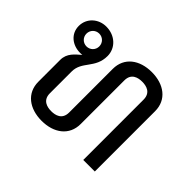

<svg xmlns="http://www.w3.org/2000/svg" viewBox="-116 -690 882 882"><g transform="rotate(45 325.0 -249.5)"><path d="M133.3 -462.5C156.7 -462.5 175 -444.2 175 -420.8C175 -397.5 156.7 -379.2 133.3 -379.2C110 -379.2 91.7 -397.5 91.7 -420.8C91.7 -444.2 110 -462.5 133.3 -462.5ZM166.7 -250C166.7 -316.7 233.3 -335.8 233.3 -416.7C233.3 -466.7 192.5 -508.3 133.3 -508.3C83.3 -508.3 41.7 -471.7 41.7 -420.8C41.7 -370 83.3 -337.5 133.3 -337.5C138.3 -337.5 142.5 -337.5 147.5 -338.3C122.5 -315.8 91.7 -294.2 91.7 -250V-108.3C91.7 -34.2 150 8.3 229.2 8.3C308.3 8.3 366.7 -34.2 366.7 -108.3V-391.7C366.7 -437.5 402.5 -445.8 429.2 -445.8C455.8 -445.8 491.7 -437.5 491.7 -391.7V0H566.7V-391.7C566.7 -465.8 508.3 -508.3 429.2 -508.3C350 -508.3 291.7 -465.8 291.7 -391.7V-108.3C291.7 -62.5 255.8 -54.2 229.2 -54.2C202.5 -54.2 166.7 -62.5 166.7 -108.3Z"/></g></svg>

Font: BoonHome
Style: Book
Weight: 400
Designer: Sungsit Sawaiwan
Foundry: Sungsit Sawaiwan
Version: Version 0.2